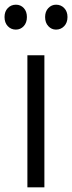

<svg xmlns="http://www.w3.org/2000/svg" viewBox="-30 -807 311 827"><path d="M38.2 -679.5Q17.4 -679.5 3.4 -694.4Q-10.5 -709.3 -10.5 -733.6Q-10.5 -757.6 3.6 -772.2Q17.6 -786.8 38.7 -786.8Q58.8 -786.8 72.4 -772.2Q85.9 -757.6 85.9 -733.6Q85.9 -709.3 72.2 -694.4Q58.5 -679.5 38.2 -679.5ZM211.2 -679.5Q191.8 -679.5 178.1 -694.4Q164.3 -709.3 164.3 -733.6Q164.3 -757.6 178.2 -772.2Q192.1 -786.8 211.5 -786.8Q232.6 -786.8 246.6 -772.2Q260.7 -757.6 260.7 -733.6Q260.7 -709.3 246.5 -694.4Q232.3 -679.5 211.2 -679.5ZM88 0V-569H161.2V0Z"/></svg>

Font: Yaldevi ExtraLight
Style: Regular
Weight: 200
Designer: Sol Matas, Rajitha Manaperi, Kosala Senevirathne
Foundry: Mooniak
Version: Version 1.100